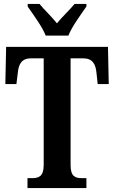

<svg xmlns="http://www.w3.org/2000/svg" viewBox="-20 -951 578 971"><path d="M211 -771H326C343 -816 391 -880 417 -918V-931H357C335 -903 293 -865 268 -833C243 -865 202 -903 180 -931H120V-918C146 -880 194 -816 211 -771ZM119 0H417V-50H395C361 -50 337 -58 337 -116V-656H400C449 -656 464 -626 468 -582L474 -526H530L526 -714H11L7 -526H63L70 -582C74 -626 89 -656 137 -656H201V-116C201 -58 175 -50 141 -50H119Z"/></svg>

Font: Noto Serif Devanagari ExtraCondensed
Style: Bold
Weight: 700
Width: 2
Designer: Universal Thirst, Indian Type Foundry and the Monotype Design Team
Foundry: Monotype Imaging Inc.
Version: Version 2.004